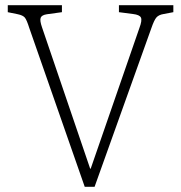

<svg xmlns="http://www.w3.org/2000/svg" viewBox="-20 -721 698 741"><path d="M307 0 93 -613Q83 -645 75.5 -653.5Q68 -662 49 -666L10 -674V-701H219V-674L161 -666Q141 -663 137 -652.5Q133 -642 142 -616L328 -70H330L518 -613Q529 -642 524 -653Q519 -664 493 -667L439 -674V-701H649V-674L612 -667Q593 -664 584 -654Q575 -644 564 -612L345 0Z"/></svg>

Font: Literata ExtraLight
Style: Regular
Weight: 250
Designer: Latin by Veronika Burian and Jose Scaglione. Greek by Irene Vlachou. Cyrillic by Vera Evstafieva.
Foundry: TypeTogether
Version: Version 3.103;gftools[0.9.29]